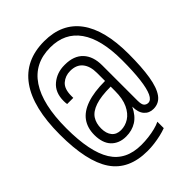

<svg xmlns="http://www.w3.org/2000/svg" viewBox="-241 -813 1082 1082"><g transform="rotate(-45 300.0 -272.0)"><path d="M287 153Q138 153 70 52.5Q2 -48 2 -262Q2 -477 80.5 -587Q159 -697 312 -697Q453 -697 525.5 -599Q598 -501 598 -310Q598 -205 586.5 -134Q575 -63 549 -27Q523 9 478 9Q444 9 423 -15Q402 -39 402 -85Q378 -35 342 -12.5Q306 10 259 10Q231 10 208.5 1Q186 -8 170 -25Q154 -42 146 -67Q138 -92 138 -123Q138 -179 165.5 -217.5Q193 -256 250.5 -276Q308 -296 396 -296V-360Q396 -414 371 -444.5Q346 -475 297 -475Q258 -475 230 -451Q202 -427 202 -371V-355H153Q152 -361 151.5 -367.5Q151 -374 151 -381Q151 -449 194 -485Q237 -521 297 -521H301Q372 -521 409.5 -481Q447 -441 447 -370V-89Q447 -56 457 -46Q467 -36 481 -36Q503 -36 517.5 -67Q532 -98 539.5 -159.5Q547 -221 547 -311Q547 -477 487 -562.5Q427 -648 311 -648Q184 -648 118.5 -550Q53 -452 53 -261Q53 -74 108.5 15Q164 104 287 104Q315 104 344 100.5Q373 97 398.5 90.5Q424 84 442 75V126Q421 134 395 140Q369 146 341.5 149.5Q314 153 287 153ZM264 -36Q298 -36 328 -55Q358 -74 377 -114Q396 -154 396 -216V-251Q318 -251 273 -235.5Q228 -220 209.5 -191.5Q191 -163 191 -122Q191 -82 210 -59Q229 -36 264 -36Z"/></g></svg>

Font: Chivo Mono Thin
Style: Regular
Weight: 250
Designer: Hector Gatti
Foundry: Omnibus-Type
Version: Version 1.008